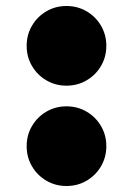

<svg xmlns="http://www.w3.org/2000/svg" viewBox="-20 -605 449 641"><path d="M202 -319Q239 -319 269.2 -336.8Q299.5 -354.5 317.2 -384.8Q335 -415 335 -452Q335 -489 317.2 -519.2Q299.5 -549.5 269.2 -567.2Q239 -585 202 -585Q165 -585 134.8 -567.2Q104.5 -549.5 86.8 -519.2Q69 -489 69 -452Q69 -415 86.8 -384.8Q104.5 -354.5 134.8 -336.8Q165 -319 202 -319ZM202 16Q239 16 269.2 -1.8Q299.5 -19.5 317.2 -49.8Q335 -80 335 -117Q335 -154 317.2 -184.2Q299.5 -214.5 269.2 -232.2Q239 -250 202 -250Q165 -250 134.8 -232.2Q104.5 -214.5 86.8 -184.2Q69 -154 69 -117Q69 -80 86.8 -49.8Q104.5 -19.5 134.8 -1.8Q165 16 202 16Z"/></svg>

Font: Spartan Black
Style: Regular
Weight: 900
Designer: Matt Bailey, Mirko Velimirovic
Foundry: Matt Bailey
Version: Version 1.003; ttfautohint (v1.8.3)